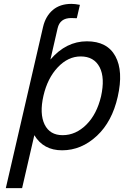

<svg xmlns="http://www.w3.org/2000/svg" viewBox="-20 -752 640 990"><path d="M277 -606 240 -445Q321 -539 428 -539Q533 -539 575 -462Q617 -385 587 -253Q558 -125 480 -52Q400 23 300 23Q204 23 157 -55L94 218H10L202 -613Q215 -669 253 -701Q290 -732 348 -732Q367 -732 392 -727L376 -658Q363 -659 347 -659Q289 -659 277 -606ZM396 -461Q331 -461 278 -405Q225 -349 204 -258Q183 -166 210 -110Q237 -55 303 -55Q371 -55 426 -110Q479 -163 501 -255Q522 -350 494 -405Q465 -461 396 -461Z"/></svg>

Font: Miedinger
Style: Italic
Weight: 400
Italic angle: -13°
Version: Version 001.000